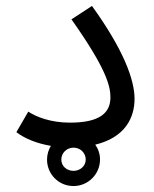

<svg xmlns="http://www.w3.org/2000/svg" viewBox="-20 -489 517 645"><path d="M35 -45C64 -23 104 -7 151 1C143 14 138 30 138 47C138 96 177 136 227 136C276 136 316 96 316 47C316 28 310 11 300 -3C399 -27 432 -92 432 -157C432 -221 395 -322 289 -469L220 -424C336 -260 351 -201 351 -162C351 -109 314 -77 215 -77C151 -77 102 -96 75 -114ZM227 85C204 85 186 69 186 47C186 25 204 7 227 7C249 7 268 24 268 47C268 69 249 85 227 85Z"/></svg>

Font: Noto Sans Arabic
Style: Regular
Weight: 400
Designer: Monotype Design Team, Nadine Chahine, Nizar Qandah and Khaled Hosny
Foundry: Monotype Imaging Inc.
Version: Version 2.012